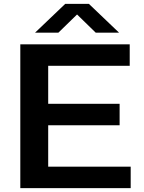

<svg xmlns="http://www.w3.org/2000/svg" viewBox="-20 -968 740 988"><path d="M84.5 0V-740H647.5V-629.5H228V-434H595.5V-323.5H228V-110.5H652.5V0ZM160.5 -800 315.5 -948H437.5L592.5 -800H472.5L376.5 -893.5L280.5 -800Z"/></svg>

Font: Encode Sans Exp SmBold
Style: Regular
Weight: 600
Width: 7
Designer: Multiple Designers
Foundry: Impallari Type
Version: Version 3.002; ttfautohint (v1.8.3) -l 8 -r 50 -G 200 -x 14 